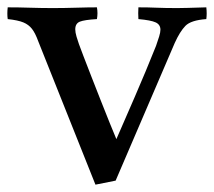

<svg xmlns="http://www.w3.org/2000/svg" viewBox="-38 -497 583 523"><path d="M277 -5 222 6 66 -385Q58 -407 49 -418.5Q40 -430 25.5 -436Q11 -442 -17 -445Q-19 -459 -17 -477Q12 -477 43.5 -476Q75 -475 106 -475Q135 -475 169 -476Q203 -477 226 -477Q229 -461 226 -445Q192 -443 179.5 -438Q167 -433 167 -417Q167 -409 170.5 -397Q174 -385 177 -377Q180 -369 189 -345Q198 -321 210.5 -289.5Q223 -258 236 -224.5Q249 -191 260.5 -163Q272 -135 279 -118Q300 -166 329.5 -234Q359 -302 387 -372Q392 -386 395.5 -397.5Q399 -409 399 -416Q399 -430 386 -436Q373 -442 339 -445Q338 -461 339 -477Q365 -477 388.5 -476Q412 -475 445 -475Q460 -475 473.5 -475.5Q487 -476 524 -477Q526 -460 524 -445Q482 -442 467 -426.5Q452 -411 438 -380Z"/></svg>

Font: Castoro
Style: Regular
Weight: 400
Designer: John Hudson
Foundry: Tiro Typeworks Ltd.
Version: Version 2.04